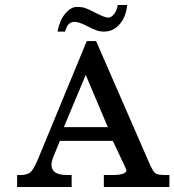

<svg xmlns="http://www.w3.org/2000/svg" viewBox="-20 -752 701 772"><path d="M661.1 0H660.2H658.7H399.9H398.9H397.5V-1V-2.4V-45.9V-46.9V-48.3H398.9H399.9H436.5Q460.4 -48.3 474.6 -53.7Q488.3 -58.6 488.3 -65.9Q488.3 -69.3 481 -85.4L433.6 -185.5H220.7L194.3 -120.6Q187 -101.6 187 -89.4Q187 -48.3 249 -48.3H265.6H266.6H268.1V-46.9V-45.9V-2.4V-1V0H266.6H265.6H51.3H49.8H48.8V-1V-2.4V-45.9V-46.9V-48.3H49.8H51.3H62.5Q91.8 -48.3 105 -62Q119.1 -76.7 140.1 -129.9L328.1 -585V-585.9L328.6 -586.9H329.6H330.1H364.7H365.7H366.7V-585.9L367.2 -585L580.1 -96.7Q594.2 -63.5 604 -55.7Q613.8 -48.3 643.1 -48.3H658.7H660.2H661.1V-46.9V-45.9V-2.4V-1ZM324.7 -450.7 236.8 -240.7H413.6ZM491.2 -731.9V-730.5V-729.5Q486.3 -683.1 460.9 -654.3Q435.1 -625 397.9 -625Q381.3 -625 368.2 -629.9Q355 -634.3 325.7 -649.4Q296.9 -664.1 279.8 -664.1Q251 -664.1 242.7 -627L242.2 -626V-625H241.2H240.2H214.4H212.9H211.4L211.9 -626.5V-627.9Q220.7 -671.9 242.7 -697.8Q265.1 -724.1 288.6 -724.1Q311 -724.1 322.8 -719.7Q334.5 -715.8 368.7 -698.2Q401.9 -681.2 415 -681.2Q427.2 -681.2 438 -694.8Q449.7 -709 453.1 -730V-731V-731.9H454.6H455.6H488.8H489.7Z"/></svg>

Font: RIT Rachana
Style: Bold
Weight: 700
Designer: Hussain KH
Version: 1.5.2